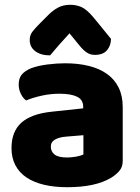

<svg xmlns="http://www.w3.org/2000/svg" viewBox="-20 -765 584 801"><path d="M260 -108Q277 -108 297.5 -111.5Q318 -115 328 -121V-201L256 -195Q228 -193 210 -183Q192 -173 192 -153Q192 -133 207.5 -120.5Q223 -108 260 -108ZM252 -501Q306 -501 350.5 -490Q395 -479 426.5 -456.5Q458 -434 475 -399.5Q492 -365 492 -318V-94Q492 -68 477.5 -51.5Q463 -35 443 -23Q378 16 260 16Q207 16 164.5 6Q122 -4 91.5 -24Q61 -44 44.5 -75Q28 -106 28 -147Q28 -216 69 -253Q110 -290 196 -299L327 -313V-320Q327 -349 301.5 -361.5Q276 -374 228 -374Q191 -374 154.5 -366Q118 -358 89 -346Q76 -355 67 -373.5Q58 -392 58 -412Q58 -438 70.5 -453.5Q83 -469 109 -480Q138 -491 177.5 -496Q217 -501 252 -501ZM270 -626Q257 -611 246.5 -600Q236 -589 227 -578.5Q218 -568 209 -557.5Q200 -547 189 -534Q150 -534 127 -551.5Q104 -569 104 -598Q104 -618 115 -632.5Q126 -647 148 -669L182 -703Q201 -722 222.5 -733.5Q244 -745 273 -745Q299 -745 321 -735Q343 -725 372 -690L443 -603Q443 -575 426.5 -555.5Q410 -536 376 -536Q356 -536 341 -546.5Q326 -557 310 -577Z"/></svg>

Font: Baloo Bhaina 2 ExtraBold
Style: Regular
Weight: 800
Designer: Yesha Goshar, Manish Minz, Shuchita Grover and Ek Type
Foundry: Ek Type
Version: Version 1.640;hotconv 1.0.111;makeotfexe 2.5.65597; ttfautoh